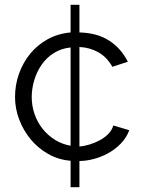

<svg xmlns="http://www.w3.org/2000/svg" viewBox="-20 -665 601 805"><path d="M276 120V9Q225 5 182 -19.5Q139 -44 108.5 -81Q78 -118 60.5 -164Q43 -210 43 -258Q43 -309 59.5 -355.5Q76 -402 106 -439Q136 -476 179 -500Q222 -524 276 -529V-645H313V-529Q388 -527 438 -494.5Q488 -462 516 -406L451 -385Q428 -426 392 -446Q356 -466 313 -468V-51Q332 -52 355 -59Q378 -66 398.5 -77Q419 -88 434.5 -104Q450 -120 455 -139L522 -119Q510 -87 486 -62.5Q462 -38 432.5 -22Q403 -6 371.5 2Q340 10 313 10V120ZM113 -258Q113 -221 125 -186.5Q137 -152 159 -124.5Q181 -97 211 -78.5Q241 -60 276 -54V-466Q237 -462 206.5 -443Q176 -424 155.5 -395Q135 -366 124 -330Q113 -294 113 -258Z"/></svg>

Font: IngvarSans
Style: Regular
Weight: 400
Version: Version 1.000